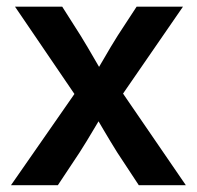

<svg xmlns="http://www.w3.org/2000/svg" viewBox="-20 -542 576 562"><path d="M12.2 0 223.1 -303.2 221.7 -231.9 23.9 -522.5H162.1L215.8 -438Q236.8 -403.8 255.4 -371.3Q273.9 -338.9 293 -306.6H246.6Q266.1 -338.9 284.7 -371.3Q303.2 -403.8 324.7 -438L379.9 -522.5H515.6L314.9 -231.4L316.4 -302.7L523.9 0H386.2L323.2 -95.7Q302.2 -129.4 283.9 -160.6Q265.6 -191.9 247.1 -223.1H290Q271 -191.9 252.7 -160.6Q234.4 -129.4 212.9 -95.7L149.4 0Z"/></svg>

Font: Inter 28pt SemiBold
Style: Regular
Weight: 600
Designer: Rasmus Andersson
Foundry: rsms
Version: Version 4.001;git-66647c0bb